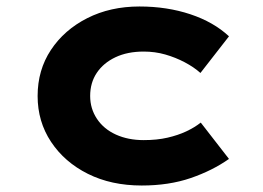

<svg xmlns="http://www.w3.org/2000/svg" viewBox="-20 -562 810 592"><path d="M417 10Q323 10 251 -26Q179 -62 137.5 -124.5Q96 -187 96 -266Q96 -346 137 -408Q178 -470 249 -506Q320 -542 410 -542Q495 -542 567 -518Q639 -494 686 -450L598 -337Q578 -355 549.5 -370Q521 -385 489.5 -394Q458 -403 423 -403Q373 -403 336 -385.5Q299 -368 278.5 -337.5Q258 -307 258 -266Q258 -227 279 -195.5Q300 -164 337.5 -147Q375 -130 423 -130Q464 -130 496.5 -137.5Q529 -145 554.5 -157Q580 -169 599 -184L686 -72Q635 -36 568 -13Q501 10 417 10Z"/></svg>

Font: Lexend Mega
Style: Bold
Weight: 700
Version: Version 1.007